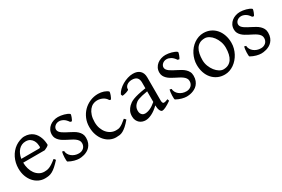

<svg xmlns="http://www.w3.org/2000/svg" viewBox="54 -1219 2912 1983"><g transform="rotate(-30 1510.0 -227.5)"><path d="M242.2 -417.5Q216.8 -417.5 195.6 -407.7Q174.3 -397.9 158 -380.1Q141.6 -362.3 130.6 -337.6Q119.6 -313 115.2 -283.2H324.2Q335.4 -283.2 339.1 -286.9Q342.8 -290.5 342.8 -300.8Q342.8 -314 339.1 -333.7Q335.4 -353.5 324.5 -372.3Q313.5 -391.1 293.7 -404.3Q273.9 -417.5 242.2 -417.5ZM422.9 -272Q414.1 -262.2 399.4 -253.9Q384.8 -245.6 369.1 -239.3H112.3Q112.8 -201.2 122.8 -166.7Q132.8 -132.3 151.6 -106.2Q170.4 -80.1 197 -64.5Q223.6 -48.8 256.8 -48.8Q272 -48.8 286.4 -50.8Q300.8 -52.7 317.4 -59.6Q334 -66.4 354.2 -79.6Q374.5 -92.8 401.9 -115.2Q408.2 -111.8 412.8 -105.5Q417.5 -99.1 419.9 -95.2Q387.2 -59.6 362.5 -37.8Q337.9 -16.1 316.2 -4.4Q294.4 7.3 273.2 11Q252 14.6 227.1 14.6Q189.5 14.6 155.5 -1.5Q121.6 -17.6 95.7 -47.1Q69.8 -76.7 54.4 -118.4Q39.1 -160.2 39.1 -211.9Q39.1 -244.6 46.4 -276.4Q53.7 -308.1 67.6 -336.4Q81.5 -364.7 101.6 -388.7Q121.6 -412.6 147 -430.2Q157.7 -437.5 171.1 -444.6Q184.6 -451.7 199.2 -457Q213.9 -462.4 228.3 -465.6Q242.7 -468.8 255.9 -468.8Q287.6 -468.8 312.5 -460Q337.4 -451.2 356 -436.3Q374.5 -421.4 387.2 -401.6Q399.9 -381.8 408 -359.9Q416 -337.9 419.4 -315.2Q422.9 -292.5 422.9 -272Z M803.7 -138.2Q803.7 -103.5 793.9 -78.9Q784.2 -54.2 768.6 -37.1Q752.9 -20 733.9 -9.8Q714.8 0.5 696.3 5.9Q677.7 11.2 661.4 12.9Q645 14.6 635.7 14.6Q612.3 14.6 579.3 5.9Q546.4 -2.9 513.7 -21Q510.3 -22.5 509 -36.9Q507.8 -51.3 508.5 -70.1Q509.3 -88.9 511.5 -107.9Q513.7 -127 517.1 -138.2L538.1 -132.8Q539.1 -112.3 548.8 -94.2Q558.6 -76.2 575 -63Q591.3 -49.8 613 -42Q634.8 -34.2 660.2 -34.2Q677.7 -34.2 692.4 -39.8Q707 -45.4 717.8 -55.4Q728.5 -65.4 734.4 -79.6Q740.2 -93.8 740.2 -110.8Q740.2 -130.4 729.7 -145.5Q719.2 -160.6 702.1 -173.1Q685.1 -185.5 663.3 -196.5Q641.6 -207.5 619.1 -219.2Q598.6 -229.5 579.6 -241.2Q560.5 -252.9 545.7 -267.6Q530.8 -282.2 521.7 -300.3Q512.7 -318.4 512.7 -341.8Q512.7 -372.1 524.9 -395.8Q537.1 -419.4 557.4 -435.5Q577.6 -451.7 603.8 -460.2Q629.9 -468.8 657.7 -468.8Q672.9 -468.8 691.2 -466.1Q709.5 -463.4 727.3 -458.5Q745.1 -453.6 760.7 -446.8Q776.4 -439.9 786.1 -431.2Q789.1 -428.2 786.9 -418Q784.7 -407.7 780 -395.5Q775.4 -383.3 770 -372.6Q764.6 -361.8 761.7 -357.9L742.7 -361.8Q719.2 -397 694.1 -410.9Q668.9 -424.8 645 -424.8Q628.9 -424.8 616.2 -419.4Q603.5 -414.1 594.5 -405.5Q585.4 -397 580.8 -386.7Q576.2 -376.5 576.2 -366.2Q576.2 -350.6 585.4 -338.1Q594.7 -325.7 609.9 -314.7Q625 -303.7 644.3 -293.7Q663.6 -283.7 684.1 -272.9Q705.1 -262.2 726.6 -250Q748 -237.8 765.1 -221.9Q782.2 -206.1 793 -185.8Q803.7 -165.5 803.7 -138.2Z M1258.3 -92.8Q1226.6 -55.2 1202.4 -33.9Q1178.2 -12.7 1157.7 -1.7Q1137.2 9.3 1117.7 12Q1098.1 14.6 1075.2 14.6Q1039.6 14.6 1005.6 -1.2Q971.7 -17.1 945.3 -46.9Q918.9 -76.7 903.1 -119.6Q887.2 -162.6 887.2 -216.8Q887.2 -269.5 906.5 -315.4Q925.8 -361.3 959.2 -395.3Q992.7 -429.2 1038.1 -449Q1083.5 -468.8 1136.2 -468.8Q1152.3 -468.8 1169.2 -466.1Q1186 -463.4 1201.4 -458.3Q1216.8 -453.1 1229.7 -446Q1242.7 -439 1251 -430.2Q1252 -424.3 1249.5 -413.6Q1247.1 -402.8 1242.7 -390.9Q1238.3 -378.9 1232.9 -367.9Q1227.5 -356.9 1223.1 -350.1L1205.1 -355Q1201.2 -363.8 1192.4 -374Q1183.6 -384.3 1169.7 -393.6Q1155.8 -402.8 1136.5 -408.9Q1117.2 -415 1092.3 -415Q1066.4 -415 1042.7 -403.6Q1019 -392.1 1000.7 -369.1Q982.4 -346.2 971.4 -312Q960.4 -277.8 960.4 -231.9Q960.4 -190.4 972.9 -156.5Q985.4 -122.6 1006.1 -98.6Q1026.9 -74.7 1054 -61.8Q1081.1 -48.8 1110.4 -48.8Q1124 -48.8 1135.7 -50Q1147.5 -51.3 1161.4 -57.6Q1175.3 -64 1193.6 -76.7Q1211.9 -89.4 1239.3 -112.8Z M1457 -48.8Q1486.3 -48.8 1519.3 -63.7Q1552.2 -78.6 1589.4 -110.8V-237.3Q1548.3 -230.5 1521.7 -224.1Q1495.1 -217.8 1478 -211.2Q1460.9 -204.6 1450.7 -197.3Q1440.4 -189.9 1432.6 -181.6Q1419.9 -168.5 1412.1 -151.6Q1404.3 -134.8 1404.3 -111.8Q1404.3 -92.3 1410.2 -80.1Q1416 -67.9 1424.3 -60.8Q1432.6 -53.7 1441.7 -51.3Q1450.7 -48.8 1457 -48.8ZM1737.3 -40Q1695.8 -11.2 1668.7 1.7Q1641.6 14.6 1627.9 14.6Q1611.8 14.6 1601.1 -7.8Q1590.3 -30.3 1589.4 -69.8Q1567.4 -47.9 1545.4 -31.7Q1523.4 -15.6 1502.4 -5.4Q1481.4 4.9 1462.6 9.8Q1443.8 14.6 1428.2 14.6Q1410.6 14.6 1392.1 8.8Q1373.5 2.9 1358.6 -9.8Q1343.8 -22.5 1334 -42.5Q1324.2 -62.5 1324.2 -90.8Q1324.2 -127.9 1337.2 -152.8Q1350.1 -177.7 1368.2 -195.8Q1379.9 -207.5 1394.8 -218Q1409.7 -228.5 1434.3 -238.3Q1459 -248 1496.1 -256.8Q1533.2 -265.6 1589.4 -273.9V-342.8Q1589.4 -359.4 1585.4 -373.8Q1581.5 -388.2 1572.3 -398.7Q1563 -409.2 1547.1 -414.8Q1531.2 -420.4 1507.3 -419.9Q1491.7 -419.4 1476.6 -414.6Q1461.4 -409.7 1450.2 -400.9Q1439 -392.1 1432.6 -380.1Q1426.3 -368.2 1427.7 -353.5Q1428.2 -349.1 1417.7 -343.5Q1407.2 -337.9 1392.8 -333.5Q1378.4 -329.1 1364.5 -326.7Q1350.6 -324.2 1344.7 -325.7L1337.9 -344.7Q1349.1 -369.1 1372.1 -391.6Q1395 -414.1 1424.6 -431.2Q1454.1 -448.2 1487.1 -458.5Q1520 -468.8 1550.8 -468.8Q1604.5 -468.8 1633.5 -440.7Q1662.6 -412.6 1662.6 -362.3V-86.9Q1662.6 -66.4 1668 -57.6Q1673.3 -48.8 1682.1 -48.8Q1689 -48.8 1699.7 -51.3Q1710.4 -53.7 1730 -62Z M2085.9 -138.2Q2085.9 -103.5 2076.2 -78.9Q2066.4 -54.2 2050.8 -37.1Q2035.2 -20 2016.1 -9.8Q1997.1 0.5 1978.5 5.9Q1960 11.2 1943.6 12.9Q1927.2 14.6 1918 14.6Q1894.5 14.6 1861.6 5.9Q1828.6 -2.9 1795.9 -21Q1792.5 -22.5 1791.3 -36.9Q1790 -51.3 1790.8 -70.1Q1791.5 -88.9 1793.7 -107.9Q1795.9 -127 1799.3 -138.2L1820.3 -132.8Q1821.3 -112.3 1831.1 -94.2Q1840.8 -76.2 1857.2 -63Q1873.5 -49.8 1895.3 -42Q1917 -34.2 1942.4 -34.2Q1960 -34.2 1974.6 -39.8Q1989.3 -45.4 2000 -55.4Q2010.7 -65.4 2016.6 -79.6Q2022.5 -93.8 2022.5 -110.8Q2022.5 -130.4 2012 -145.5Q2001.5 -160.6 1984.4 -173.1Q1967.3 -185.5 1945.6 -196.5Q1923.8 -207.5 1901.4 -219.2Q1880.9 -229.5 1861.8 -241.2Q1842.8 -252.9 1827.9 -267.6Q1813 -282.2 1804 -300.3Q1794.9 -318.4 1794.9 -341.8Q1794.9 -372.1 1807.1 -395.8Q1819.3 -419.4 1839.6 -435.5Q1859.9 -451.7 1886 -460.2Q1912.1 -468.8 1939.9 -468.8Q1955.1 -468.8 1973.4 -466.1Q1991.7 -463.4 2009.5 -458.5Q2027.3 -453.6 2043 -446.8Q2058.6 -439.9 2068.4 -431.2Q2071.3 -428.2 2069.1 -418Q2066.9 -407.7 2062.3 -395.5Q2057.6 -383.3 2052.2 -372.6Q2046.9 -361.8 2043.9 -357.9L2024.9 -361.8Q2001.5 -397 1976.3 -410.9Q1951.2 -424.8 1927.2 -424.8Q1911.1 -424.8 1898.4 -419.4Q1885.7 -414.1 1876.7 -405.5Q1867.7 -397 1863 -386.7Q1858.4 -376.5 1858.4 -366.2Q1858.4 -350.6 1867.7 -338.1Q1877 -325.7 1892.1 -314.7Q1907.2 -303.7 1926.5 -293.7Q1945.8 -283.7 1966.3 -272.9Q1987.3 -262.2 2008.8 -250Q2030.3 -237.8 2047.4 -221.9Q2064.5 -206.1 2075.2 -185.8Q2085.9 -165.5 2085.9 -138.2Z M2518.6 -222.2Q2518.6 -260.7 2505.9 -295.7Q2493.2 -330.6 2473.1 -357.2Q2453.1 -383.8 2427.7 -399.4Q2402.3 -415 2377.4 -415Q2340.3 -415 2314.9 -400.9Q2289.6 -386.7 2274.2 -362.1Q2258.8 -337.4 2252 -303.7Q2245.1 -270 2245.1 -231Q2245.1 -192.4 2258.8 -157.5Q2272.5 -122.6 2293.2 -96.2Q2314 -69.8 2338.9 -54.4Q2363.8 -39.1 2386.2 -39.1Q2420.9 -39.1 2445.8 -52Q2470.7 -64.9 2486.8 -88.9Q2502.9 -112.8 2510.7 -146.5Q2518.6 -180.2 2518.6 -222.2ZM2594.2 -236.8Q2594.2 -204.1 2585.9 -172.9Q2577.6 -141.6 2563 -113.8Q2548.3 -85.9 2527.8 -62.3Q2507.3 -38.6 2482.7 -21.5Q2458 -4.4 2430.2 5.1Q2402.3 14.6 2372.6 14.6Q2326.2 14.6 2288.8 -2.9Q2251.5 -20.5 2224.9 -51.3Q2198.2 -82 2183.8 -124.5Q2169.4 -167 2169.4 -216.8Q2169.4 -249 2177.5 -280.3Q2185.5 -311.5 2200 -339.6Q2214.4 -367.7 2234.6 -391.4Q2254.9 -415 2279.5 -432.1Q2304.2 -449.2 2332.8 -459Q2361.3 -468.8 2391.6 -468.8Q2437.5 -468.8 2474.9 -451.2Q2512.2 -433.6 2538.8 -402.6Q2565.4 -371.6 2579.8 -329.1Q2594.2 -286.6 2594.2 -236.8Z M2975.1 -138.2Q2975.1 -103.5 2965.3 -78.9Q2955.6 -54.2 2939.9 -37.1Q2924.3 -20 2905.3 -9.8Q2886.2 0.5 2867.7 5.9Q2849.1 11.2 2832.8 12.9Q2816.4 14.6 2807.1 14.6Q2783.7 14.6 2750.7 5.9Q2717.8 -2.9 2685.1 -21Q2681.6 -22.5 2680.4 -36.9Q2679.2 -51.3 2679.9 -70.1Q2680.7 -88.9 2682.9 -107.9Q2685.1 -127 2688.5 -138.2L2709.5 -132.8Q2710.4 -112.3 2720.2 -94.2Q2730 -76.2 2746.3 -63Q2762.7 -49.8 2784.4 -42Q2806.2 -34.2 2831.5 -34.2Q2849.1 -34.2 2863.8 -39.8Q2878.4 -45.4 2889.2 -55.4Q2899.9 -65.4 2905.8 -79.6Q2911.6 -93.8 2911.6 -110.8Q2911.6 -130.4 2901.1 -145.5Q2890.6 -160.6 2873.5 -173.1Q2856.4 -185.5 2834.7 -196.5Q2813 -207.5 2790.5 -219.2Q2770 -229.5 2751 -241.2Q2731.9 -252.9 2717 -267.6Q2702.1 -282.2 2693.1 -300.3Q2684.1 -318.4 2684.1 -341.8Q2684.1 -372.1 2696.3 -395.8Q2708.5 -419.4 2728.8 -435.5Q2749 -451.7 2775.1 -460.2Q2801.3 -468.8 2829.1 -468.8Q2844.2 -468.8 2862.5 -466.1Q2880.9 -463.4 2898.7 -458.5Q2916.5 -453.6 2932.1 -446.8Q2947.8 -439.9 2957.5 -431.2Q2960.4 -428.2 2958.3 -418Q2956.1 -407.7 2951.4 -395.5Q2946.8 -383.3 2941.4 -372.6Q2936 -361.8 2933.1 -357.9L2914.1 -361.8Q2890.6 -397 2865.5 -410.9Q2840.3 -424.8 2816.4 -424.8Q2800.3 -424.8 2787.6 -419.4Q2774.9 -414.1 2765.9 -405.5Q2756.8 -397 2752.2 -386.7Q2747.6 -376.5 2747.6 -366.2Q2747.6 -350.6 2756.8 -338.1Q2766.1 -325.7 2781.2 -314.7Q2796.4 -303.7 2815.7 -293.7Q2835 -283.7 2855.5 -272.9Q2876.5 -262.2 2897.9 -250Q2919.4 -237.8 2936.5 -221.9Q2953.6 -206.1 2964.4 -185.8Q2975.1 -165.5 2975.1 -138.2Z"/></g></svg>

Font: Gentium Plus Viet
Style: Regular
Weight: 400
Designer: J. Victor Gaultney, Annie Olsen, Iska Routamaa, Becca Hirsbrunner
Foundry: SIL International
Version: Version 5.000